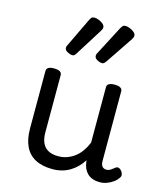

<svg xmlns="http://www.w3.org/2000/svg" viewBox="-125 -932 894 1045"><g transform="rotate(15 322.5 -410.0)"><path d="M269 17Q211 17 172 -3.5Q133 -24 113.5 -64.5Q94 -105 94 -166V-489Q94 -502 104.5 -508.5Q115 -515 136 -515Q158 -515 169 -508.5Q180 -502 180 -489V-166Q180 -131 191 -107Q202 -83 224.5 -71Q247 -59 280 -59Q308 -59 332 -68Q356 -77 375.5 -92.5Q395 -108 410 -130Q425 -152 435 -177V-489Q435 -502 445.5 -508.5Q456 -515 478 -515Q499 -515 510 -508.5Q521 -502 521 -489V-96Q521 -82 525 -73Q529 -64 536.5 -60Q544 -56 553 -56Q562 -56 569.5 -59.5Q577 -63 584.5 -69Q592 -75 599 -80Q607 -86 616.5 -83Q626 -80 634 -69Q639 -62 641 -52Q643 -42 636 -33Q626 -18 610 -6.5Q594 5 575 12Q556 19 536 19Q512 19 494.5 12.5Q477 6 465 -6Q453 -18 446 -34Q439 -50 437 -69L436 -78Q422 -56 404.5 -38.5Q387 -21 366 -8.5Q345 4 320.5 10.5Q296 17 269 17ZM213 -610Q201 -610 185 -618.5Q169 -627 169 -640Q169 -643 169.5 -646.5Q170 -650 173 -655L252 -820Q256 -828 261 -833.5Q266 -839 277 -839Q288 -839 302 -833.5Q316 -828 326.5 -819Q337 -810 337 -799Q337 -795 335.5 -790.5Q334 -786 329 -778L233 -625Q228 -617 223.5 -613.5Q219 -610 213 -610ZM381 -610Q368 -610 352.5 -618.5Q337 -627 337 -640Q337 -643 337.5 -646.5Q338 -650 341 -655L427 -820Q432 -828 436.5 -833.5Q441 -839 452 -839Q463 -839 477 -833.5Q491 -828 501.5 -819Q512 -810 512 -799Q512 -795 510.5 -790.5Q509 -786 504 -778L401 -625Q395 -617 390.5 -613.5Q386 -610 381 -610Z"/></g></svg>

Font: Playwrite US Modern
Style: Regular
Weight: 400
Designer: Veronika Burian, José Scaglione
Foundry: TypeTogether
Version: Version 1.002